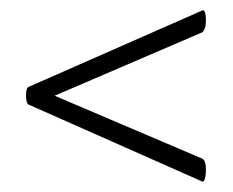

<svg xmlns="http://www.w3.org/2000/svg" viewBox="-20 -374 447 369"><path d="M369 -69Q378 -64 375 -36Q373 -24 369 -25L35 -173Q30 -176 30 -190.5Q30 -205 35 -207L369 -354Q373 -356 375 -346Q378 -321 369 -312L85 -190Z"/></svg>

Font: Cormorant Infant Book
Style: Italic
Weight: 500
Italic angle: -10°
Designer: Christian Thalmann (Catharsis Fonts)
Version: Version 1.000;PS 002.000;hotconv 1.0.88;makeotf.lib2.5.64775